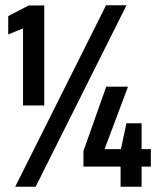

<svg xmlns="http://www.w3.org/2000/svg" viewBox="-20 -708 602 728"><path d="M67.3 -308V-600.4L11.2 -577.5V-647L89 -687.4H147.8V-308ZM37.7 0 382.1 -688H459.6L115.2 0ZM437.2 0V-76.2H296.4V-135.2L382.8 -379.4H465.5L376.4 -142.5H438.5L459.5 -240.6H516.9V-142.5H551.9V-76.2H516.9V0Z"/></svg>

Font: Saira Thin Condensed
Style: Regular
Weight: 100
Width: 3
Version: Version 1.101